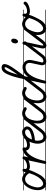

<svg xmlns="http://www.w3.org/2000/svg" viewBox="854 -1444 583 2330"><g transform="rotate(-90 1145.0 -279.5)"><path d="M308 -14H106Q94 -11 82 -11Q70 -11 59 -14H0V-21H43Q33 -27 25 -37Q14 -50 8 -68.5Q2 -87 2 -112Q2 -146 12 -179.5Q22 -213 40 -240Q56 -264 76 -280H0V-287H86Q109 -302 136 -302Q160 -302 180 -290Q183 -289 186 -287H227Q230 -297 242 -297Q251 -297 256 -292Q258 -289 259 -287H308V-280H261Q261 -275 260 -271Q259 -267 259 -263Q259 -254 266 -248Q273 -242 291 -242Q303 -242 315 -244.5Q327 -247 338 -251.5Q349 -256 358.5 -262.5Q368 -269 374 -277Q380 -285 388 -285Q394 -285 400.5 -278.5Q407 -272 407 -266Q407 -252 392 -241Q377 -230 358 -222Q339 -214 319.5 -210.5Q300 -207 292 -207Q279 -207 268 -209.5Q257 -212 247 -219L244 -209Q241 -197 234 -180.5Q227 -164 218 -145Q209 -126 199.5 -108Q190 -90 182 -77Q156 -37 125 -21H308ZM208 -213Q204 -224 196.5 -233.5Q189 -243 179 -250.5Q169 -258 158 -262Q147 -266 136 -266Q108 -266 86.5 -244.5Q65 -223 50 -181Q35 -144 35 -112Q35 -100 38.5 -87.5Q42 -75 48 -66Q54 -57 62 -52Q70 -47 79 -47Q100 -47 121 -64Q142 -81 159 -106.5Q176 -132 188.5 -161.5Q201 -191 208 -213ZM221 -260 222 -268 225 -280H196Q209 -271 221 -260Z M568 -280H521V-278Q521 -275 519.5 -270.5Q518 -266 518 -263Q518 -256 524 -249Q530 -242 550 -242Q561 -242 573 -244.5Q585 -247 596.5 -251.5Q608 -256 617.5 -262.5Q627 -269 633 -277Q639 -285 646 -285Q653 -285 659.5 -278.5Q666 -272 666 -266Q666 -251 650.5 -240Q635 -229 614.5 -221Q594 -213 575.5 -210Q557 -207 551 -207Q521 -207 503.5 -219.5Q486 -232 484 -254Q458 -243 437 -217.5Q416 -192 400 -159.5Q384 -127 373 -91Q362 -55 356 -24L355 -21H568V-14H350Q346 -10 338 -10Q331 -10 325 -14H308V-21H320Q320 -23 320 -25Q320 -26 320.5 -27.5Q321 -29 321 -30L375 -280H308V-287H377Q381 -297 392 -297Q402 -297 407 -292Q409 -289 410 -287H468Q472 -289 476 -291Q490 -297 504 -297Q510 -297 515 -292Q518 -290 519 -287H568ZM411 -277Q411 -276 411 -275L401 -230Q410 -242 422 -254Q434 -266 448 -275Q451 -278 455 -280H412Q412 -279 411 -277Z M790 -14H679Q663 -8 646 -8Q630 -8 617 -14H568V-21H605Q595 -28 587 -39Q577 -54 571.5 -72.5Q566 -91 566 -112Q566 -141 572 -161Q578 -181 582 -193Q603 -245 633 -273Q637 -277 641 -280H568V-287H651Q676 -302 708 -302Q720 -302 732 -297Q742 -293 750 -287H790V-280H758Q764 -273 769 -264Q775 -253 775 -240Q775 -225 766.5 -210.5Q758 -196 739 -183Q720 -170 687.5 -160.5Q655 -151 606 -146Q602 -130 602 -111Q602 -83 613.5 -63.5Q625 -44 648 -44Q679 -44 709 -83L860 -279Q866 -287 873 -287Q879 -287 885.5 -280.5Q892 -274 892 -269Q892 -262 888 -258L737 -60Q717 -34 694 -21H790ZM661 -250Q633 -228 617 -183Q648 -186 671 -192.5Q694 -199 709.5 -206.5Q725 -214 732 -222.5Q739 -231 739 -239Q739 -252 729.5 -259Q720 -266 708 -266Q680 -266 661 -250Z M1036 -14H924Q908 -8 890 -8Q873 -8 860 -14H790V-21H847Q838 -28 831 -38Q821 -52 816 -71Q811 -90 811 -112Q811 -127 813 -147Q815 -167 820 -188Q825 -209 834.5 -229.5Q844 -250 858 -266Q865 -274 872 -280H790V-287H882Q886 -289 891 -292Q910 -302 935 -302Q942 -302 954.5 -299.5Q967 -297 979 -292Q984 -289 989 -287H1036V-280H1000Q1009 -273 1009 -265Q1009 -258 1003 -252Q997 -246 991 -246Q987 -246 981 -249L968 -255Q961 -259 953 -262.5Q945 -266 935 -266Q903 -266 877 -232Q863 -212 854 -183Q844 -149 844 -119Q844 -87 856.5 -65.5Q869 -44 892 -44Q923 -44 953 -83L1104 -279Q1109 -287 1117 -287Q1124 -287 1130.5 -280.5Q1137 -274 1137 -269Q1137 -262 1132 -258L981 -60Q961 -34 939 -21H1036Z M1282 -14H1170Q1154 -8 1136 -8Q1119 -8 1106 -14H1036V-21H1093Q1084 -28 1077 -38Q1067 -52 1062 -71Q1057 -90 1057 -112Q1057 -127 1059 -147Q1061 -167 1066 -188Q1071 -209 1080.5 -229.5Q1090 -250 1104 -266Q1111 -274 1118 -280H1036V-287H1128Q1132 -289 1137 -292Q1156 -302 1181 -302Q1188 -302 1200.5 -299.5Q1213 -297 1225 -292Q1230 -289 1235 -287H1282V-280H1246Q1255 -273 1255 -265Q1255 -258 1249 -252Q1243 -246 1237 -246Q1233 -246 1227 -249L1214 -255Q1207 -259 1199 -262.5Q1191 -266 1181 -266Q1149 -266 1123 -232Q1109 -212 1100 -183Q1090 -149 1090 -119Q1090 -87 1102.5 -65.5Q1115 -44 1138 -44Q1169 -44 1199 -83L1350 -279Q1355 -287 1363 -287Q1370 -287 1376.5 -280.5Q1383 -274 1383 -269Q1383 -262 1378 -258L1227 -60Q1207 -34 1185 -21H1282Z M1703 -14H1599Q1585 -9 1568 -9Q1552 -9 1542 -14H1324Q1320 -10 1312 -10Q1305 -10 1299 -14H1282V-21H1295Q1294 -25 1296 -30L1349 -280H1282V-287H1351Q1366 -357 1381 -407Q1397 -458 1413 -490Q1428 -520 1445 -535L1455 -542Q1470 -551 1488 -551Q1510 -551 1521 -542L1527 -535Q1532 -527 1532 -516Q1532 -482 1493 -423Q1457 -369 1396 -287H1444Q1468 -297 1495 -297Q1516 -297 1532 -290Q1535 -288 1538 -287H1703V-280H1548Q1554 -276 1559 -270Q1571 -258 1576.5 -242.5Q1582 -227 1582 -209Q1581 -204 1581 -197.5Q1581 -191 1579 -182L1553 -66Q1552 -64 1552 -59Q1552 -49 1557 -46.5Q1562 -44 1568 -44Q1583 -44 1594.5 -50.5Q1606 -57 1616 -69L1775 -277Q1780 -285 1788 -285Q1794 -285 1801 -279.5Q1808 -274 1808 -266Q1808 -260 1803 -256L1643 -47Q1630 -30 1614 -21H1703ZM1527 -27Q1522 -35 1519.5 -45Q1517 -55 1517 -63Q1517 -69 1519 -73L1544 -190Q1547 -198 1547 -210Q1547 -235 1532 -248Q1517 -261 1492 -261Q1467 -261 1446 -248.5Q1425 -236 1408 -215Q1391 -194 1378 -168.5Q1365 -143 1356 -117Q1347 -91 1340.5 -66.5Q1334 -42 1330 -24L1329 -21H1532Q1529 -24 1527 -27ZM1404 -357Q1447 -416 1470.5 -455Q1494 -494 1494 -507Q1494 -515 1487 -515Q1447 -515 1404 -357ZM1384 -271 1375 -230Q1400 -263 1430 -280H1391Z M1883 -280H1804Q1804 -279 1803.5 -277.5Q1803 -276 1803 -275L1758 -66Q1757 -57 1757 -51Q1757 -48 1758 -44Q1765 -44 1773.5 -51Q1782 -58 1790 -69L1949 -277Q1955 -285 1962 -285Q1969 -285 1975.5 -279Q1982 -273 1982 -266Q1982 -260 1977 -256L1819 -47Q1805 -30 1791 -21H1883V-14H1780Q1768 -8 1758 -8Q1744 -8 1736 -14H1703V-21H1729Q1721 -35 1721 -52Q1721 -61 1724 -73L1768 -280H1703V-287H1769Q1773 -297 1785 -297Q1794 -297 1799 -292Q1801 -289 1802 -287H1883ZM1822 -434Q1832 -432 1836.5 -422.5Q1841 -413 1841 -404Q1841 -394 1838 -385Q1835 -376 1830.5 -368.5Q1826 -361 1820 -356.5Q1814 -352 1807 -352Q1794 -352 1788.5 -362Q1783 -372 1783 -384Q1783 -392 1785 -400.5Q1787 -409 1791.5 -417Q1796 -425 1802.5 -429.5Q1809 -434 1817 -434Z M2191 -14H1989Q1977 -11 1965 -11Q1953 -11 1942 -14H1883V-21H1926Q1916 -27 1908 -37Q1897 -50 1891 -68.5Q1885 -87 1885 -112Q1885 -146 1895 -179.5Q1905 -213 1923 -240Q1939 -264 1959 -280H1883V-287H1969Q1992 -302 2019 -302Q2043 -302 2063 -290Q2066 -289 2069 -287H2110Q2113 -297 2125 -297Q2134 -297 2139 -292Q2141 -289 2142 -287H2191V-280H2144Q2144 -275 2143 -271Q2142 -267 2142 -263Q2142 -254 2149 -248Q2156 -242 2174 -242Q2186 -242 2198 -244.5Q2210 -247 2221 -251.5Q2232 -256 2241.5 -262.5Q2251 -269 2257 -277Q2263 -285 2271 -285Q2277 -285 2283.5 -278.5Q2290 -272 2290 -266Q2290 -252 2275 -241Q2260 -230 2241 -222Q2222 -214 2202.5 -210.5Q2183 -207 2175 -207Q2162 -207 2151 -209.5Q2140 -212 2130 -219L2127 -209Q2124 -197 2117 -180.5Q2110 -164 2101 -145Q2092 -126 2082.5 -108Q2073 -90 2065 -77Q2039 -37 2008 -21H2191ZM2091 -213Q2087 -224 2079.5 -233.5Q2072 -243 2062 -250.5Q2052 -258 2041 -262Q2030 -266 2019 -266Q1991 -266 1969.5 -244.5Q1948 -223 1933 -181Q1918 -144 1918 -112Q1918 -100 1921.5 -87.5Q1925 -75 1931 -66Q1937 -57 1945 -52Q1953 -47 1962 -47Q1983 -47 2004 -64Q2025 -81 2042 -106.5Q2059 -132 2071.5 -161.5Q2084 -191 2091 -213ZM2104 -260 2105 -268 2108 -280H2079Q2092 -271 2104 -260Z"/></g></svg>

Font: Gruenewald VA 3. Klasse
Style: Regular
Weight: 400
Designer: Peter Wiegel
Foundry: Peter Wiegel, nach dem Schriftentwurf von Dr. H. Gr¸newald
Version: Version 0.007